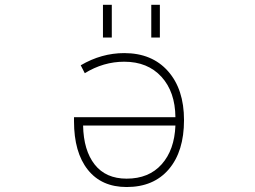

<svg xmlns="http://www.w3.org/2000/svg" viewBox="-20 -752 1040 784"><path d="M696.3 -273.4Q695.3 -377 639.2 -438.5Q583 -500 487.3 -500Q402.3 -500 326.2 -453.1L309.6 -485.4Q394.5 -535.2 487.3 -535.2Q600.6 -535.2 666 -461.4Q731.4 -387.7 731.4 -261.7Q731.4 -133.8 669.4 -61Q607.4 11.7 497.1 11.7Q394.5 11.7 338.4 -59.1Q282.2 -129.9 282.2 -256.8V-273.4ZM696.3 -239.3H319.3Q321.3 -137.7 366.7 -80.1Q412.1 -22.5 497.1 -22.5Q587.9 -22.5 640.1 -81.1Q692.4 -139.6 696.3 -239.3ZM400.4 -598.6V-732.4H436.5V-598.6ZM597.7 -598.6V-732.4H632.8V-598.6Z"/></svg>

Font: GenEi Gothic M ExtraLight
Style: Regular
Weight: 200
Designer: o_tamon (Modified); [Source Han Sans]
Ryoko NISHIZUKA  (kana & ideographs); Paul D. Hunt (Latin, Greek & Cyrillic); Wenl
Version: Version 1.1a;Original Version 1.004